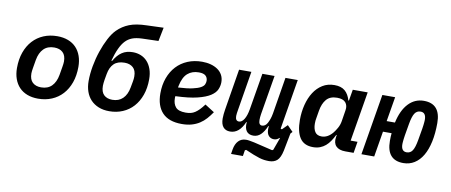

<svg xmlns="http://www.w3.org/2000/svg" viewBox="-78 -1080 3755 1598"><g transform="rotate(10 1800.0 -280.5)"><path d="M265 12Q214 12 173.5 -3.5Q133 -19 105.5 -48Q78 -77 63.5 -118Q49 -159 49 -209Q49 -283 70 -342Q91 -401 129 -442.5Q167 -484 219.5 -506Q272 -528 335 -528Q386 -528 426.5 -512.5Q467 -497 494.5 -468Q522 -439 536.5 -398Q551 -357 551 -307Q551 -233 530 -174Q509 -115 471 -73.5Q433 -32 380.5 -10Q328 12 265 12ZM274 -85Q330 -85 363.5 -118.5Q397 -152 408 -214L420 -285Q422 -297 423.5 -309Q425 -321 425 -330Q425 -381 398.5 -406Q372 -431 326 -431Q270 -431 236.5 -397.5Q203 -364 192 -302L180 -231Q178 -219 176.5 -207Q175 -195 175 -186Q175 -135 201.5 -110Q228 -85 274 -85Z M867 12Q816 12 776.5 -4Q737 -20 710 -48.5Q683 -77 669 -117Q655 -157 655 -206Q655 -266 667 -332.5Q679 -399 700 -461Q721 -523 748 -574.5Q775 -626 805 -656Q848 -699 905 -721.5Q962 -744 1052 -746L1193 -751L1170 -635L1033 -631Q981 -629 949 -616.5Q917 -604 894 -580Q846 -531 812 -405H819Q848 -456 885.5 -481Q923 -506 977 -506Q1014 -506 1045.5 -493Q1077 -480 1100 -454.5Q1123 -429 1136 -392Q1149 -355 1149 -307Q1149 -233 1128 -174Q1107 -115 1069.5 -73.5Q1032 -32 980 -10Q928 12 867 12ZM876 -86Q930 -86 964 -119Q998 -152 1009 -213L1019 -267Q1021 -277 1022 -288.5Q1023 -300 1023 -309Q1023 -360 996 -384Q969 -408 925 -408Q866 -408 834.5 -377.5Q803 -347 793 -289L784 -238Q782 -225 780.5 -211Q779 -197 779 -187Q779 -135 805 -110.5Q831 -86 876 -86Z M1480 12Q1370 12 1315.5 -45.5Q1261 -103 1261 -209Q1261 -280 1282.5 -339Q1304 -398 1343 -440Q1382 -482 1437 -505Q1492 -528 1559 -528Q1598 -528 1631.5 -519Q1665 -510 1690.5 -492.5Q1716 -475 1730.5 -448.5Q1745 -422 1745 -387Q1745 -357 1732 -326.5Q1719 -296 1681 -271Q1643 -246 1572.5 -228.5Q1502 -211 1388 -207Q1387 -201 1387 -196.5Q1387 -192 1387 -189Q1387 -143 1410.5 -115Q1434 -87 1495 -87Q1519 -87 1538 -91.5Q1557 -96 1574.5 -107.5Q1592 -119 1609.5 -137Q1627 -155 1647 -182L1727 -131Q1706 -100 1682.5 -73.5Q1659 -47 1629.5 -28Q1600 -9 1563.5 1.5Q1527 12 1480 12ZM1547 -436Q1490 -436 1452.5 -403.5Q1415 -371 1400 -297L1397 -282Q1474 -286 1518.5 -296Q1563 -306 1586 -319Q1609 -332 1615.5 -347.5Q1622 -363 1622 -377Q1622 -404 1604.5 -420Q1587 -436 1547 -436Z M2249 190Q2229 190 2209 187.5Q2189 185 2166 178Q2143 171 2114 159.5Q2085 148 2046 131L2036 136L2028 186H1928L1934 148Q1942 100 1967 74Q1992 48 2031 48Q2046 48 2060 50.5Q2074 53 2100 58L2259 96L2268 91L2306 -13L2303 -16Q2283 4 2258 4Q2230 4 2213 -15Q2196 -34 2196 -71Q2196 -76 2196.5 -82Q2197 -88 2198 -96H2193Q2173 -48 2146 -22Q2119 4 2083 4Q2043 4 2024.5 -22.5Q2006 -49 2011 -97H2007Q1964 4 1887 4Q1849 4 1828.5 -20.5Q1808 -45 1808 -93Q1808 -110 1810 -130Q1812 -150 1815 -168L1872 -516H1976L1921 -182Q1919 -170 1917 -157Q1915 -144 1915 -133Q1915 -91 1945 -91Q1970 -91 1989 -122Q2008 -153 2017 -206L2069 -516H2172L2116 -182Q2114 -170 2113 -157.5Q2112 -145 2112 -134Q2112 -91 2140 -91Q2168 -91 2185 -122Q2194 -139 2201 -158.5Q2208 -178 2213 -206L2264 -516H2368L2298 -93L2309 -89L2352 -132L2400 -83L2385 -67L2356 82Q2343 144 2317 167Q2291 190 2249 190Z M2589 12Q2513 12 2478 -40.5Q2443 -93 2443 -193Q2443 -260 2458.5 -321Q2474 -382 2503.5 -428Q2533 -474 2576.5 -501Q2620 -528 2677 -528Q2734 -528 2766 -500.5Q2798 -473 2812 -422H2817L2833 -516H2959L2889 -96H2947L2931 0H2861Q2807 0 2781.5 -27Q2756 -54 2764 -103L2767 -122H2763Q2748 -92 2731.5 -67.5Q2715 -43 2694.5 -25.5Q2674 -8 2648 2Q2622 12 2589 12ZM2644 -88Q2696 -88 2738 -139Q2752 -156 2767.5 -183.5Q2783 -211 2788 -243L2803 -337Q2810 -377 2789 -402.5Q2768 -428 2717 -428Q2657 -428 2626.5 -392Q2596 -356 2586 -295L2575 -229Q2573 -220 2572 -209Q2571 -198 2571 -184Q2571 -141 2588 -114.5Q2605 -88 2644 -88Z M3352 12Q3211 12 3211 -151Q3211 -189 3214 -216H3141L3105 0H2997L3083 -516H3191L3156 -308H3226Q3249 -414 3302.5 -471Q3356 -528 3433 -528Q3574 -528 3574 -365Q3574 -277 3559 -207Q3544 -137 3515.5 -88.5Q3487 -40 3445.5 -14Q3404 12 3352 12ZM3364 -81Q3396 -81 3413.5 -108Q3431 -135 3442 -199L3459 -298Q3462 -317 3463.5 -329.5Q3465 -342 3465.5 -349.5Q3466 -357 3466.5 -362.5Q3467 -368 3467 -374Q3467 -435 3421 -435Q3389 -435 3371.5 -408Q3354 -381 3343 -317L3326 -218Q3323 -198 3321.5 -186Q3320 -174 3319.5 -166.5Q3319 -159 3318.5 -153.5Q3318 -148 3318 -142Q3318 -81 3364 -81Z"/></g></svg>

Font: IBM Plex Mono SemiBold
Style: Italic
Weight: 600
Italic angle: -9°
Monospace: yes
Designer: Mike Abbink, Paul van der Laan, Pieter van Rosmalen
Foundry: Bold Monday
Version: Version 2.3